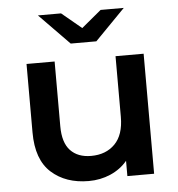

<svg xmlns="http://www.w3.org/2000/svg" viewBox="-53 -794 787 851"><g transform="rotate(-5 340.5 -368.5)"><path d="M308 7Q206 7 142 -50.5Q78 -108 78 -229V-534H203V-246Q203 -173 236 -138Q269 -103 328 -103Q394 -103 434 -143.5Q474 -184 474 -264V-534H599V0H480V-68Q450 -32 405 -12.5Q360 7 308 7ZM281 -607 147 -744H250L338 -671L426 -744H529L395 -607Z"/></g></svg>

Font: Montserrat SemiBold
Style: Regular
Weight: 600
Designer: Julieta Ulanovsky
Foundry: Julieta Ulanovsky
Version: Version 9.000; ttfautohint (v1.8.4.7-5d5b)